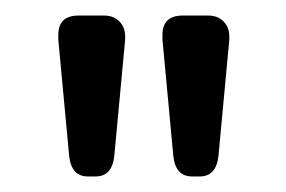

<svg xmlns="http://www.w3.org/2000/svg" viewBox="-20 -715 368 247"><path d="M103 -488H93Q72 -488 69 -514L55 -664V-670Q55 -695 81 -695H114Q126 -695 133.5 -687.5Q141 -680 141 -668V-664L127 -514Q124 -488 103 -488ZM237 -488H227Q206 -488 203 -514L189 -664V-670Q189 -695 215 -695H248Q260 -695 267.5 -687.5Q275 -680 275 -668V-664L261 -514Q258 -488 237 -488Z"/></svg>

Font: Merge One
Style: Regular
Weight: 400
Designer: Kosal Sen
Foundry: Philatype
Version: Version 1.001